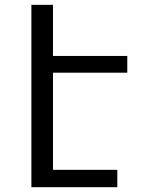

<svg xmlns="http://www.w3.org/2000/svg" viewBox="-20 -780 642 800"><path d="M468.8 0V-72.3H200.7V-477.1H510.3V-546.9H200.7V-759.8H110.8V0Z"/></svg>

Font: Hack Dev
Style: Regular
Weight: 400
Designer: Christopher Simpkins
Foundry: Christopher Simpkins
Version: Version 2.0315